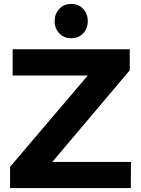

<svg xmlns="http://www.w3.org/2000/svg" viewBox="-20 -949 712 969"><path d="M43.9 -700.2H634.8V-594.2L244.1 -131.8H641.1L640.1 0H30.8V-106.9L422.9 -567.9H43.9ZM399.4 -904.5Q422.9 -879.9 422.9 -842.3Q422.9 -804.7 399.4 -780.3Q376 -755.9 339.4 -755.9Q302.7 -755.9 279.3 -780.5Q255.9 -805.2 255.9 -842.5Q255.9 -879.9 279.5 -904.5Q303.2 -929.2 339.6 -929.2Q376 -929.2 399.4 -904.5Z"/></svg>

Font: Montserrat-SemiBold
Style: Regular
Weight: 600
Designer: Julieta Ulanovsky
Foundry: Julieta Ulanovsky
Version: Version 6.001